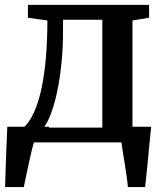

<svg xmlns="http://www.w3.org/2000/svg" viewBox="-22 -574 672 774"><path d="M50.5 0V-58H71.5Q96 -79.5 114.5 -120Q133 -160.5 145 -216.2Q157 -272 163 -341.5Q169 -411 169 -491.5L90.5 -502.5V-554.5H579V-502.5L512 -491.5V0ZM153.5 -59.5H390.5V-494.5H232V-445Q232 -381.5 226 -321Q220 -260.5 209.2 -208.5Q198.5 -156.5 184.2 -118Q170 -79.5 153.5 -59.5ZM-1.5 180Q-0.5 146.5 0.8 106.2Q2 66 3.8 22.2Q5.5 -21.5 7.5 -63H177.5L116 -4.5Q111 11 104.8 37.8Q98.5 64.5 92.2 93.5Q86 122.5 81 146.2Q76 170 74 180ZM493.5 180Q492 161 488.5 136.8Q485 112.5 481 87.2Q477 62 473.2 39Q469.5 16 467.5 0L424.5 -63H587.5Q585.5 -45 583 -20.2Q580.5 4.5 578 32Q575.5 59.5 572.8 86.8Q570 114 567.5 138.2Q565 162.5 563 180Z"/></svg>

Font: Merriweather 20pt SemiBold
Style: Regular
Weight: 600
Version: Version 2.100